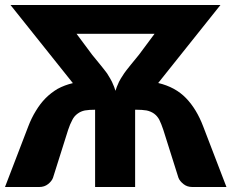

<svg xmlns="http://www.w3.org/2000/svg" viewBox="-21 -748 926 768"><path d="M285.2 -612.8 347.7 -528.8Q364.7 -508.3 380.4 -488.8Q383.8 -484.4 393.3 -472.7Q402.8 -460.9 407.2 -454.6Q421.9 -431.2 426.8 -420.9Q437 -398.9 440.9 -384.8Q444.8 -398.9 455.1 -420.9Q460 -431.2 475.6 -454.6Q480 -461.4 502 -488.8Q508.8 -497.6 534.7 -528.8L597.2 -612.8ZM792 -241.7 884.8 0H748Q727.5 0 712.9 -11.7Q697.8 -23.9 692.9 -36.6L632.3 -228.5Q624.5 -252 616.2 -269Q608.4 -283.7 595.2 -293.5Q582 -302.7 565.4 -306.2Q547.9 -309.1 523.9 -309.1H519.5V0H359.4V-309.1Q335.9 -309.1 318.4 -306.2Q301.8 -302.7 289.6 -293.5Q275.9 -283.7 268.6 -269Q258.8 -251 251.5 -228.5L190.9 -36.6Q186 -23.4 171.4 -11.7Q156.7 0 136.2 0H-1L91.8 -241.7Q105 -276.4 122.6 -304.7Q139.6 -333 161.1 -355Q183.1 -377 209.5 -392.6Q237.3 -407.7 270.5 -415.5L21 -728H860.8L611.8 -416Q680.2 -399.9 723.1 -355.5Q765.6 -311.5 792 -241.7Z"/></svg>

Font: Lato-ExtraBold
Style: Regular
Weight: 500
Designer: Lukasz Dziedzic with Adam Twardoch and Botio Nikoltchev
Foundry: tyPoland Lukasz Dziedzic
Version: ""